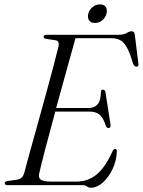

<svg xmlns="http://www.w3.org/2000/svg" viewBox="-20 -862 665 894"><path d="M363.5 0H14.5Q2 0 2 -9Q2 -17 14.5 -19L60 -25.5Q83.5 -28.5 92 -54Q101 -88.5 117.2 -147Q133.5 -205.5 153 -275.8Q172.5 -346 192 -416.8Q211.5 -487.5 227.5 -548Q243.5 -608.5 252.5 -646.5Q258 -671 239.5 -674.5L194.5 -681Q183 -683.5 183 -690.5Q183 -700 196.5 -700H532.5Q556 -700 569.5 -708.2Q583 -716.5 593 -716.5Q605 -716.5 607.5 -702L624 -568Q627.5 -552 616.5 -551.5Q606 -551 599.5 -565.5Q585.5 -614.5 571.2 -640.2Q557 -666 539.8 -675Q522.5 -684 499 -684H331.5Q314.5 -623 290.2 -535.8Q266 -448.5 241.5 -359H393Q417.5 -359 433.2 -374.8Q449 -390.5 450 -435.5Q451 -444.5 459 -444.5Q469 -444.5 471 -433.5L494.5 -282Q497 -267 486.5 -266Q478 -265 473.5 -274.5Q461 -314 443.8 -328.2Q426.5 -342.5 395 -342.5H237.5Q213 -253 192.5 -175Q172 -97 163 -56Q157.5 -36 168.8 -26.2Q180 -16.5 219.5 -16.5H337Q390 -16.5 430.2 -49.8Q470.5 -83 504.5 -159Q509 -168.5 516 -168.5Q524.5 -168.5 524 -157Q522.5 -113.5 504.2 -75Q486 -36.5 459 -12.2Q432 12 403.5 12Q393 12 384.8 6Q376.5 0 363.5 0ZM422 -755Q403 -755 394.8 -767.5Q386.5 -780 391 -798.5Q396 -817 411 -829.2Q426 -841.5 445.5 -841.5Q464.5 -841.5 472.5 -829.2Q480.5 -817 476 -798.5Q471 -780 456.2 -767.5Q441.5 -755 422 -755Z"/></svg>

Font: Fraunces 72pt Light
Style: Italic
Weight: 300
Italic angle: -16°
Version: Version 1.000;[b76b70a41]